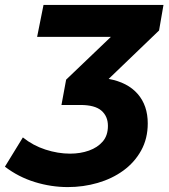

<svg xmlns="http://www.w3.org/2000/svg" viewBox="-112 -558 689 781"><path d="M164 203Q96 203 29.5 182.5Q-37 162 -92 120L-19 1Q22 34 73 50.5Q124 67 173 67Q215 67 250 54.5Q285 42 306 17.5Q327 -7 327 -46Q327 -85 300.5 -108Q274 -131 215 -131H138L157 -234L339 -408H39L65 -538H553L535 -434L330 -237Q407 -223 448 -176Q489 -129 489 -56Q489 6 462 54.5Q435 103 389.5 136Q344 169 285.5 186Q227 203 164 203Z"/></svg>

Font: Montserrat
Style: Bold Italic
Weight: 700
Italic angle: -11.3°
Designer: Julieta Ulanovsky
Foundry: Julieta Ulanovsky
Version: Version 9.000; ttfautohint (v1.8.4.7-5d5b)